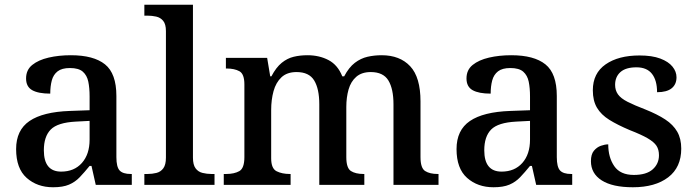

<svg xmlns="http://www.w3.org/2000/svg" viewBox="-20 -780 2936 810"><path d="M204 10Q137 10 92.5 -29.5Q48 -69 48 -151Q48 -231 104.5 -269.5Q161 -308 275 -312L358 -315V-373Q358 -409 352.5 -435.5Q347 -462 329.5 -477.5Q312 -493 275 -493Q241 -493 223 -479Q205 -465 198.5 -440.5Q192 -416 192 -385Q142 -385 116 -399.5Q90 -414 90 -449Q90 -485 116 -506Q142 -527 185 -537Q228 -547 279 -547Q375 -547 423 -508.5Q471 -470 471 -375V-117Q471 -76 484.5 -61Q498 -46 532 -46H536V0H384L366 -80H358Q336 -53 316.5 -32.5Q297 -12 271 -1Q245 10 204 10ZM238 -56Q293 -56 325.5 -92.5Q358 -129 358 -191V-270L300 -267Q223 -263 194 -233.5Q165 -204 165 -146Q165 -56 238 -56Z M589 0V-46H602Q622 -46 640 -50.5Q658 -55 669 -70Q680 -85 680 -115V-649Q680 -678 668.5 -692Q657 -706 639 -710Q621 -714 602 -714H589V-760H794V-115Q794 -85 805 -70Q816 -55 834.5 -50.5Q853 -46 872 -46H885V0Z M924 0V-46H934Q968 -46 989.5 -58Q1011 -70 1011 -117V-424Q1011 -468 990 -479.5Q969 -491 936 -491H933V-536H1107L1120 -458H1125Q1145 -496 1168.5 -515Q1192 -534 1219 -540.5Q1246 -547 1277 -547Q1327 -547 1366 -526.5Q1405 -506 1424 -458H1432Q1452 -496 1477 -515Q1502 -534 1530.5 -540.5Q1559 -547 1590 -547Q1667 -547 1710.5 -500.5Q1754 -454 1754 -352V-117Q1754 -71 1773.5 -58.5Q1793 -46 1827 -46H1830V0H1640V-340Q1640 -405 1618.5 -440.5Q1597 -476 1544 -476Q1506 -476 1483 -456Q1460 -436 1450.5 -402.5Q1441 -369 1441 -329V-117Q1441 -71 1460.5 -58.5Q1480 -46 1514 -46H1517V0H1327V-340Q1327 -405 1305.5 -440.5Q1284 -476 1231 -476Q1191 -476 1167.5 -454Q1144 -432 1134 -395.5Q1124 -359 1124 -316V-112Q1124 -69 1147 -57.5Q1170 -46 1203 -46H1206V0Z M2062 10Q1995 10 1950.5 -29.5Q1906 -69 1906 -151Q1906 -231 1962.5 -269.5Q2019 -308 2133 -312L2216 -315V-373Q2216 -409 2210.5 -435.5Q2205 -462 2187.5 -477.5Q2170 -493 2133 -493Q2099 -493 2081 -479Q2063 -465 2056.5 -440.5Q2050 -416 2050 -385Q2000 -385 1974 -399.5Q1948 -414 1948 -449Q1948 -485 1974 -506Q2000 -527 2043 -537Q2086 -547 2137 -547Q2233 -547 2281 -508.5Q2329 -470 2329 -375V-117Q2329 -76 2342.5 -61Q2356 -46 2390 -46H2394V0H2242L2224 -80H2216Q2194 -53 2174.5 -32.5Q2155 -12 2129 -1Q2103 10 2062 10ZM2096 -56Q2151 -56 2183.5 -92.5Q2216 -129 2216 -191V-270L2158 -267Q2081 -263 2052 -233.5Q2023 -204 2023 -146Q2023 -56 2096 -56Z M2650 10Q2564 10 2518.5 -19Q2473 -48 2473 -100Q2473 -129 2485.5 -144Q2498 -159 2515 -165Q2532 -171 2546 -171Q2546 -116 2571.5 -79Q2597 -42 2654 -42Q2707 -42 2733.5 -65.5Q2760 -89 2760 -125Q2760 -149 2749.5 -165Q2739 -181 2712.5 -196.5Q2686 -212 2637 -231Q2585 -253 2550.5 -274.5Q2516 -296 2498.5 -325.5Q2481 -355 2481 -399Q2481 -471 2535 -508.5Q2589 -546 2678 -546Q2731 -546 2765.5 -533Q2800 -520 2817 -499Q2834 -478 2834 -454Q2834 -424 2813.5 -407.5Q2793 -391 2752 -391Q2752 -441 2730.5 -468.5Q2709 -496 2665 -496Q2620 -496 2597.5 -476Q2575 -456 2575 -422Q2575 -399 2587 -382Q2599 -365 2627.5 -350.5Q2656 -336 2703 -318Q2753 -298 2786.5 -276Q2820 -254 2837 -224.5Q2854 -195 2854 -153Q2854 -74 2799 -32Q2744 10 2650 10Z"/></svg>

Font: Noto Nastaliq Urdu Medium
Style: Regular
Weight: 500
Designer: Monotype Design Team (Patrick Giasson: type design, Kamal Mansour: OpenType code, Glenda Bellarosa). Updated by Simon Co
Foundry: Monotype Imaging Inc., Simon Cozens
Version: Version 3.007